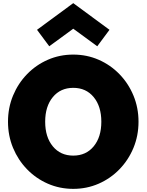

<svg xmlns="http://www.w3.org/2000/svg" viewBox="-20 -1188 934 1224"><path d="M447 16Q533.5 16 609 -17Q684.5 -50 741.5 -108.8Q798.5 -167.5 830.8 -245.2Q863 -323 863 -412Q863 -501 830.8 -578.8Q798.5 -656.5 741.5 -715.2Q684.5 -774 609 -807Q533.5 -840 447 -840Q360.5 -840 285 -807Q209.5 -774 152.5 -715.2Q95.5 -656.5 63.2 -578.8Q31 -501 31 -412Q31 -323 63.2 -245.2Q95.5 -167.5 152.5 -108.8Q209.5 -50 285 -17Q360.5 16 447 16ZM447 -196Q365.5 -196 316.8 -255Q268 -314 268 -412Q268 -510 316.8 -569Q365.5 -628 447 -628Q528.5 -628 577.2 -569Q626 -510 626 -412Q626 -314 577.2 -255Q528.5 -196 447 -196ZM294 -893 447 -1005 600 -893 678 -998 447 -1168 216 -998Z"/></svg>

Font: Spartan Black
Style: Regular
Weight: 900
Designer: Matt Bailey, Mirko Velimirovic
Foundry: Matt Bailey
Version: Version 1.003; ttfautohint (v1.8.3)